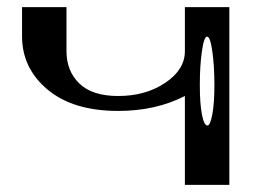

<svg xmlns="http://www.w3.org/2000/svg" viewBox="-20 -520 748 540"><path d="M583 -281.2Q583 -335 577.1 -376Q571.3 -417 562.5 -417Q553.7 -417 547.9 -376Q542 -335 542 -281.2Q542 -228.5 547.9 -198.2Q553.7 -167 563.5 -167Q571.3 -167 577.1 -198.2Q583 -228.5 583 -281.2ZM625 0H500V-250Q418 -208 312.5 -208Q185.5 -208 113.8 -268.1Q42 -328.1 42 -418V-500H167V-376Q167 -320.3 203.1 -285.2Q239.3 -250 312.5 -250Q389.6 -250 444.8 -287.1Q500 -324.2 500 -376V-500Q500 -500 625 -500Z"/></svg>

Font: okolaksMetalik
Style: bold
Weight: 700
Width: 7
Version: Version 0.6